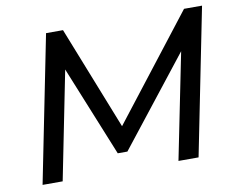

<svg xmlns="http://www.w3.org/2000/svg" viewBox="-77 -801 1116 903"><g transform="rotate(-10 481.5 -350.0)"><path d="M855 -700 472 -207 277 -700H196L56 0H152L255 -516L430 -85H476L807 -506L705 0H801L941 -700Z"/></g></svg>

Font: AWKNG-Font Medium
Style: Italic
Weight: 500
Italic angle: -11.3°
Designer: Awakening Church
Foundry: Awakening Church
Version: Version 1.700;PS 001.700;hotconv 1.0.88;makeotf.lib2.5.64775